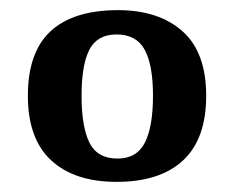

<svg xmlns="http://www.w3.org/2000/svg" viewBox="-20 -739 462 379"><path d="M210 -380Q127 -380 81 -422.5Q35 -465 35 -550Q35 -636 80 -677.5Q125 -719 213 -719Q293 -719 340 -677.5Q387 -636 387 -550Q387 -465 341.5 -422.5Q296 -380 210 -380ZM212 -426Q250 -426 266 -457.5Q282 -489 282 -550Q282 -611 265.5 -641Q249 -671 210 -671Q172 -671 156.5 -641Q141 -611 141 -550Q141 -489 156.5 -457.5Q172 -426 212 -426Z"/></svg>

Font: Noto Serif Armenian SemiBold
Style: Regular
Weight: 600
Version: Version 2.007